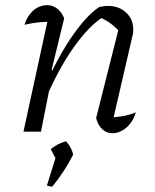

<svg xmlns="http://www.w3.org/2000/svg" viewBox="-20 -511 601 745"><path d="M353 -53 443 -410 445 -388Q422 -411 405 -423Q388 -435 364 -445L383 -447Q326 -412 266.5 -328Q207 -244 155 -123L144 -152Q170 -213 197 -265Q224 -317 252.5 -359.5Q281 -402 309 -433.5Q337 -465 365 -484Q376 -486 384 -487Q392 -488 399 -488Q442 -488 469.5 -462Q497 -436 497 -397Q497 -391 496.5 -384.5Q496 -378 494 -372L421 -56Q447 -58 467.5 -62.5Q488 -67 507 -75Q500 -51 486 -32.5Q472 -14 453.5 -4Q435 6 416 6Q394 6 377 -9.5Q360 -25 353 -53ZM71 0 171 -460 182 -426Q155 -427 131 -424.5Q107 -422 75 -415Q82 -438 95.5 -455.5Q109 -473 126.5 -482Q144 -491 163 -491Q184 -491 201.5 -478Q219 -465 229 -440L180 -239L186 -238L139 0ZM162 209 197 97 264 89Q228 159 182 214ZM206 123 177 68Q201 47 236 37Q257 59 264 89Z"/></svg>

Font: Piazzolla Thin Light
Style: Italic
Weight: 300
Italic angle: -11.3°
Version: Version 2.005